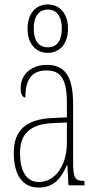

<svg xmlns="http://www.w3.org/2000/svg" viewBox="-20 -834 440 864"><path d="M195 -596C246 -596 286 -634 286 -705C286 -776 246 -814 195 -814C144 -814 104 -776 104 -705C104 -634 144 -596 195 -596ZM196 -621C160 -621 132 -643 132 -705C132 -768 160 -791 196 -791C229 -791 258 -768 258 -705C258 -643 229 -621 196 -621ZM153 10C224 10 256 -33 281 -91H283L288 0H360V-20H358C320 -20 309 -29 309 -103V-366C309 -495 269 -542 191 -542C117 -542 73 -496 73 -438C73 -411 81 -395 94 -395C94 -482 127 -517 190 -517C254 -517 281 -477 281 -371V-306L218 -303C99 -298 42 -250 42 -146C42 -41 86 10 153 10ZM155 -15C96 -15 70 -69 70 -146C70 -228 112 -276 219 -280L281 -283V-191C281 -92 230 -15 155 -15Z"/></svg>

Font: Noto Serif Bengali ExtraCondensed Thin
Style: Regular
Weight: 100
Width: 2
Designer: Juan Bruce, Universal Thirst, Indian Type Foundry and the Monotype Design Team.
Foundry: Monotype Imaging Inc.
Version: Version 2.003